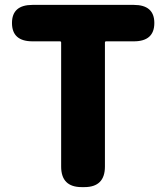

<svg xmlns="http://www.w3.org/2000/svg" viewBox="-20 -765 680 785"><path d="M314 0Q230 0 230 -84V-591Q230 -596 225 -596H113Q29 -596 29 -671Q29 -745 113 -745H527Q611 -745 611 -671Q611 -596 527 -596H414Q409 -596 409 -591V-84Q409 0 325 0Z"/></svg>

Font: Resource Han Rounded TW Heavy
Style: Regular
Weight: 900
Designer: Cyano Hao (round all glyphs); Ryoko NISHIZUKA 西塚涼子 (kana, bopomofo & ideographs); Paul D. Hunt (Latin, Greek & Cyrillic)
Foundry: Cyano Hao
Version: 0.990